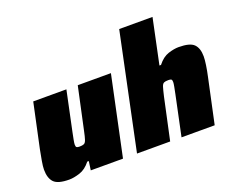

<svg xmlns="http://www.w3.org/2000/svg" viewBox="-119 -947 1413 1159"><g transform="rotate(-20 588.0 -367.5)"><path d="M145 8Q72 8 46.5 -19Q21 -46 21 -100Q21 -121 27 -155Q33 -189 40 -225L101 -510H314L260 -254Q255 -230 251 -209Q247 -188 247 -179Q247 -165 252.5 -161.5Q258 -158 271 -158Q290 -158 299.5 -162.5Q309 -167 315 -184.5Q321 -202 329 -241L387 -510H600L492 0H285L293 -57H283Q252 -17 213 -4.5Q174 8 145 8Z M582 0 738 -743H952L891 -453H901Q933 -494 970.5 -506Q1008 -518 1037 -518Q1110 -518 1135.5 -492Q1161 -466 1161 -414Q1161 -393 1156 -359Q1151 -325 1143 -289L1081 0H868L922 -256Q927 -280 931 -301Q935 -322 935 -331Q935 -345 929.5 -348.5Q924 -352 911 -352Q892 -352 882.5 -347.5Q873 -343 867.5 -325.5Q862 -308 853 -269L795 0Z"/></g></svg>

Font: Saira Black
Style: Italic
Weight: 900
Italic angle: -12°
Designer: Hector Gatti with collaboration of the Omnibus-Type team
Foundry: Omnibus-Type
Version: Version 1.100; ttfautohint (v1.8.3)